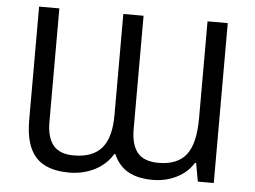

<svg xmlns="http://www.w3.org/2000/svg" viewBox="-51 -779 1133 854"><g transform="rotate(5 515.0 -352.0)"><path d="M180.2 -713.9V-208Q180.2 -138.2 209 -103Q237.8 -67.9 300.8 -67.9Q385.3 -67.9 425.5 -115Q465.8 -162.1 465.8 -262.2V-713.9H556.2V-208Q556.2 -138.2 585.2 -103Q614.3 -67.9 679.2 -67.9Q763.2 -67.9 802.5 -117.7Q841.8 -167.5 841.8 -282.2V-713.9H932.1V0H860.8L846.2 -82H840.8Q815.9 -39.6 767.1 -14.9Q718.3 9.8 660.2 9.8Q592.3 9.8 549.6 -14.6Q506.8 -39.1 484.9 -89.8H480Q451.7 -42 400.1 -16.1Q348.6 9.8 287.1 9.8Q184.1 9.8 137 -43Q89.8 -95.7 89.8 -208V-713.9Z"/></g></svg>

Font: NotoPenekeko
Style: Regular
Weight: 400
Designer: Monotype Design team
Foundry: Monotype Imaging Inc.
Version: Version 1.04